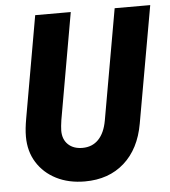

<svg xmlns="http://www.w3.org/2000/svg" viewBox="-52 -764 734 828"><g transform="rotate(-5 314.5 -349.5)"><path d="M282.5 17Q212.5 17 159 -10.2Q105.5 -37.5 75.5 -85.8Q45.5 -134 45.5 -197.5Q45.5 -215.5 47.5 -234Q49.5 -252.5 53.5 -275.5L131 -716H285L204 -255.5Q202 -241.5 200.8 -230.5Q199.5 -219.5 199.5 -210Q199.5 -172 222.5 -150Q245.5 -128 284.5 -128Q327 -128 354 -156Q381 -184 390.5 -237L475 -716H629L539.5 -211Q520.5 -102.5 453.2 -42.8Q386 17 282.5 17Z"/></g></svg>

Font: Google Sans Code
Style: Italic
Weight: 400
Italic angle: -10°
Monospace: yes
Designer: Google Sans Code Authors
Foundry: Google LLC
Version: Version 6.000